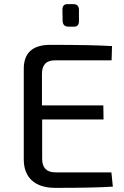

<svg xmlns="http://www.w3.org/2000/svg" viewBox="-20 -908 598 929"><path d="M311 -779Q284 -779 283 -807L282 -863Q283 -888 306 -888H334Q362 -888 362 -860V-804Q361 -779 339 -779ZM245 -616Q182 -616 183 -548V-398H480L481 -330H184V-139Q184 -74 249 -74H519L526 -5Q439 1 248 1Q173 1 133 -36Q95 -72 95 -137V-573Q94 -691 223 -691Q429 -691 522 -685L520 -616Z"/></svg>

Font: Taylor Sans
Style: Regular
Weight: 400
Italic angle: -8°
Designer: Natanael Gama
Version: Version 1.001 September 8, 2015